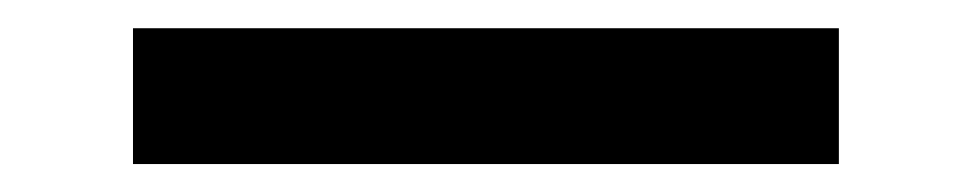

<svg xmlns="http://www.w3.org/2000/svg" viewBox="-20 -20 687 136"><path d="M74.2 96.2V0H574.2V96.2Z"/></svg>

Font: Orkney
Style: Bold
Weight: 700
Designer: Samuel Oakes and Alfredo Marco Pradil
Foundry: Alfredo Marco Pradil
Version: 1.0